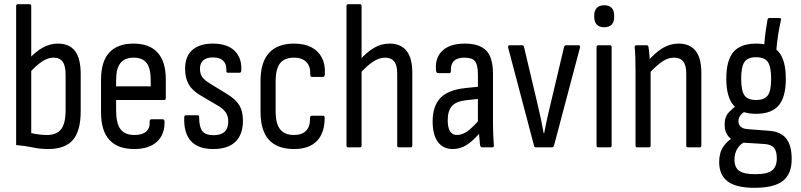

<svg xmlns="http://www.w3.org/2000/svg" viewBox="-20 -703 3822 916"><path d="M211 8Q171 8 137 0.5Q103 -7 57 -11V-674Q57 -683 65 -683H121Q129 -683 129 -674V-68Q146 -64 166 -61.5Q186 -59 203 -59Q250 -59 271.5 -86.5Q293 -114 293 -178V-346Q293 -389 279 -408.5Q265 -428 235 -428Q208 -428 179 -408.5Q150 -389 115 -349L113 -416Q148 -456 183.5 -475.5Q219 -495 256 -495Q311 -495 338 -459.5Q365 -424 365 -350V-173Q365 -78 327.5 -35Q290 8 211 8Z M620 8Q542 8 502 -35.5Q462 -79 462 -167V-322Q462 -410 501.5 -452.5Q541 -495 617 -495Q693 -495 732 -452Q771 -409 771 -325V-235Q771 -226 764 -226H534V-176Q534 -114 555 -86.5Q576 -59 622 -59Q659 -59 677.5 -75.5Q696 -92 694 -123Q694 -134 702 -134H757Q763 -134 765 -125Q767 -62 729 -27Q691 8 620 8ZM534 -291H699V-321Q699 -377 679.5 -402.5Q660 -428 618 -428Q575 -428 554.5 -402Q534 -376 534 -321Z M997 8Q925 8 890.5 -30.5Q856 -69 859 -144Q859 -153 867 -153H923Q930 -153 930 -145Q930 -98 945 -78Q960 -58 999 -58Q1034 -58 1051.5 -74.5Q1069 -91 1069 -124Q1069 -148 1058 -165Q1047 -182 1023 -197L938 -247Q898 -270 880.5 -300.5Q863 -331 863 -375Q863 -434 897.5 -464.5Q932 -495 996 -495Q1064 -495 1099.5 -460.5Q1135 -426 1131 -365Q1130 -356 1123 -356H1067Q1064 -356 1061.5 -358Q1059 -360 1060 -368Q1061 -397 1045 -413Q1029 -429 996 -429Q965 -429 949.5 -415Q934 -401 934 -375Q934 -351 944.5 -336Q955 -321 981 -305L1064 -254Q1105 -229 1122 -200.5Q1139 -172 1139 -127Q1139 -61 1103 -26.5Q1067 8 997 8Z M1383 8Q1303 8 1263 -36Q1223 -80 1223 -168V-318Q1223 -406 1263.5 -450.5Q1304 -495 1383 -495Q1431 -495 1464.5 -478Q1498 -461 1515 -429Q1532 -397 1530 -352Q1530 -336 1521 -336H1468Q1460 -336 1460 -348Q1462 -386 1441.5 -407Q1421 -428 1383 -428Q1338 -428 1316.5 -401.5Q1295 -375 1295 -314V-172Q1295 -113 1316.5 -86Q1338 -59 1383 -59Q1421 -59 1440.5 -79.5Q1460 -100 1459 -138Q1459 -151 1467 -151H1521Q1529 -151 1529 -141Q1529 -69 1492 -30.5Q1455 8 1383 8Z M1883 0Q1875 0 1875 -9V-352Q1875 -392 1860.5 -410Q1846 -428 1817 -428Q1789 -428 1759.5 -408.5Q1730 -389 1695 -350L1692 -412Q1729 -454 1764 -474.5Q1799 -495 1839 -495Q1892 -495 1919.5 -460.5Q1947 -426 1947 -356V-9Q1947 0 1939 0ZM1641 0Q1633 0 1633 -9V-674Q1633 -683 1641 -683H1697Q1705 -683 1705 -674V-9Q1705 0 1697 0Z M2279 0Q2273 0 2270 -11Q2269 -25 2266.5 -52.5Q2264 -80 2264 -100L2260 -117V-348Q2260 -393 2246.5 -410.5Q2233 -428 2195 -428Q2128 -428 2131 -364Q2131 -354 2123 -354H2071Q2061 -354 2060 -369Q2055 -428 2091 -461.5Q2127 -495 2197 -495Q2268 -495 2300 -461.5Q2332 -428 2332 -350V-120Q2332 -81 2333.5 -54Q2335 -27 2336 -11Q2338 0 2329 0ZM2140 8Q2094 8 2069 -26Q2044 -60 2044 -124Q2044 -195 2080 -234.5Q2116 -274 2201 -283L2271 -290V-232L2205 -225Q2157 -220 2136.5 -197.5Q2116 -175 2116 -129Q2116 -95 2127 -77Q2138 -59 2160 -59Q2184 -59 2209 -76Q2234 -93 2273 -139L2275 -75Q2237 -31 2206.5 -11.5Q2176 8 2140 8Z M2537 0Q2530 0 2528 -7L2404 -477Q2403 -487 2410 -487H2471Q2478 -487 2480 -479L2546 -200Q2554 -167 2561 -133.5Q2568 -100 2574 -67H2576Q2582 -100 2589.5 -133.5Q2597 -167 2605 -200L2671 -479Q2674 -487 2680 -487H2741Q2749 -487 2747 -476L2623 -8Q2620 0 2613 0Z M2834 0Q2826 0 2826 -9V-478Q2826 -487 2834 -487H2890Q2898 -487 2898 -478V-9Q2898 0 2890 0ZM2863 -573Q2839 -573 2827 -586Q2815 -599 2815 -621V-630Q2815 -652 2827 -665Q2839 -678 2863 -678Q2887 -678 2898.5 -665Q2910 -652 2910 -630V-621Q2910 -599 2898.5 -586Q2887 -573 2863 -573Z M3262 0Q3254 0 3254 -9V-352Q3254 -392 3239.5 -410Q3225 -428 3195 -428Q3167 -428 3139 -409Q3111 -390 3073 -349L3070 -411Q3108 -454 3143 -474.5Q3178 -495 3218 -495Q3271 -495 3298.5 -460.5Q3326 -426 3326 -356V-9Q3326 0 3318 0ZM3020 0Q3012 0 3012 -9V-366Q3012 -403 3011 -431Q3010 -459 3008 -475Q3007 -487 3015 -487H3065Q3073 -487 3074 -478Q3077 -460 3079 -430.5Q3081 -401 3082 -384L3084 -371V-9Q3084 0 3076 0Z M3580 193Q3491 193 3451 162Q3411 131 3411 70Q3411 27 3430.5 -3Q3450 -33 3487 -52L3539 -28Q3513 -18 3498.5 5Q3484 28 3484 58Q3484 96 3506.5 112Q3529 128 3583 128Q3641 128 3663.5 110Q3686 92 3686 52Q3686 18 3672.5 2Q3659 -14 3627 -16L3516 -23Q3480 -26 3458.5 -48.5Q3437 -71 3437 -109Q3437 -146 3457.5 -167.5Q3478 -189 3502 -205L3547 -176Q3526 -169 3514.5 -155.5Q3503 -142 3503 -125Q3503 -109 3513 -99Q3523 -89 3546 -87L3650 -79Q3705 -75 3731 -42Q3757 -9 3757 56Q3757 127 3715 160Q3673 193 3580 193ZM3587 -160Q3514 -160 3479.5 -200.5Q3445 -241 3445 -328Q3445 -415 3479 -455Q3513 -495 3588 -495Q3662 -495 3695.5 -455Q3729 -415 3729 -327Q3729 -240 3695 -200Q3661 -160 3587 -160ZM3587 -226Q3628 -226 3643.5 -248.5Q3659 -271 3659 -327Q3659 -384 3643.5 -407Q3628 -430 3587 -430Q3547 -430 3531.5 -407Q3516 -384 3516 -327Q3516 -271 3531.5 -248.5Q3547 -226 3587 -226ZM3682 -446 3625 -473Q3628 -519 3632.5 -551.5Q3637 -584 3641 -606Q3643 -617 3649 -617H3699Q3708 -617 3706 -608Q3699 -577 3693 -541Q3687 -505 3682 -446Z"/></svg>

Font: Sofia Sans Condensed
Style: Regular
Weight: 400
Designer: Botio Nikoltchev, Ani Petrova
Foundry: lettersoup
Version: Version 4.100